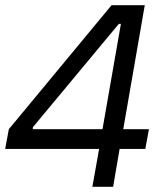

<svg xmlns="http://www.w3.org/2000/svg" viewBox="-20 -720 630 740"><path d="M416 0 441 -146H540L554 -222H455L538 -700H410L14 -222L0 -146H362L336 0ZM106 -222 107 -230 438 -628H446L375 -222Z"/></svg>

Font: Fixel Display
Style: Italic
Weight: 400
Italic angle: -10°
Designer: AlfaBravo + MacPaw
Foundry: Kyrylo Tkachov, Marchela Mozhyna, Serhii Makarenko, Maria Weinstein, Zakhar Kryvoshyya
Version: Version 1.210;Glyphs 3.2 (3217)